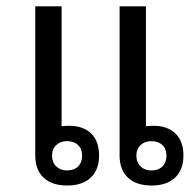

<svg xmlns="http://www.w3.org/2000/svg" viewBox="-20 -569 609 598"><path d="M171.9 -549.3V-175.3Q174.3 -176.3 181.9 -176.8Q189.5 -177.2 195.8 -177.2Q239.3 -177.2 263.9 -153.1Q288.6 -128.9 288.6 -84.5Q288.6 -40.5 262.7 -15.9Q236.8 8.8 189.5 8.8Q141.1 8.8 115.5 -15.9Q89.8 -40.5 89.8 -84.5V-549.3ZM235.8 -84.5Q235.8 -105 223.1 -117.2Q210.4 -129.4 188.5 -129.4Q168.5 -129.4 155.3 -117.2Q142.1 -105 142.1 -84.5Q142.1 -63 155.3 -50.5Q168.5 -38.1 188.5 -38.1Q210.4 -38.1 223.1 -50.5Q235.8 -63 235.8 -84.5ZM434.6 -549.3V-175.3Q437 -176.3 444.6 -176.8Q452.1 -177.2 458.5 -177.2Q502 -177.2 526.6 -153.1Q551.3 -128.9 551.3 -84.5Q551.3 -40.5 525.4 -15.9Q499.5 8.8 452.1 8.8Q403.8 8.8 378.2 -15.9Q352.5 -40.5 352.5 -84.5V-549.3ZM498.5 -84.5Q498.5 -105 485.8 -117.2Q473.1 -129.4 451.2 -129.4Q431.2 -129.4 418 -117.2Q404.8 -105 404.8 -84.5Q404.8 -63 418 -50.5Q431.2 -38.1 451.2 -38.1Q473.1 -38.1 485.8 -50.5Q498.5 -63 498.5 -84.5Z"/></svg>

Font: Noto Sans Southeast Asian
Style: Regular
Weight: 400
Designer: Monotype Design Team
Foundry: Monotype Imaging Inc.
Version: Version 1.06 uh; ttfautohint (v1.4.1)